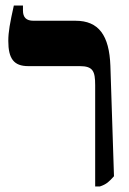

<svg xmlns="http://www.w3.org/2000/svg" viewBox="-20 -667 468 694"><path d="M324 7H341C365 -1 374 -10 392 -30L379 -429C375 -539 337 -592 253 -592H101C75 -592 63 -604 63 -629V-647H30C16 -584 10 -552 10 -519C10 -455 30 -428 82 -428H268C316 -428 324 -410 324 -359Z"/></svg>

Font: Noto Serif Hebrew Condensed Extra
Style: Regular
Weight: 800
Width: 3
Designer: Monotype Design Team
Foundry: Monotype Imaging Inc.
Version: Version 1.901